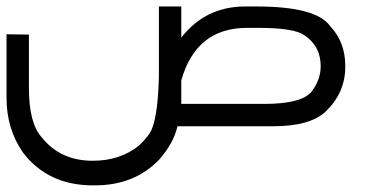

<svg xmlns="http://www.w3.org/2000/svg" viewBox="-20 -386 1124 587"><path d="M534.2 -140.1V-68.4H789.6Q902.3 -68.4 933.1 -106.4Q960.4 -143.1 960.4 -183.1Q960.4 -251 900.4 -284.2Q862.3 -300.8 770.5 -300.8H734.9Q579.6 -300.8 534.2 -140.1ZM522.5 0Q511.2 51.3 466.3 102.5Q390.6 180.7 270.5 180.7H263.7Q127.4 180.7 50.8 81.1Q0 8.8 0 -85.9V-281.2L68.4 -280.3V-117.2Q68.4 -8.8 107.9 34.2Q164.6 105.5 263.7 105.5Q347.2 105.5 404.8 59.1Q439 26.4 445.8 4.4Q463.4 -42.5 465.8 -154.8V-366.2H534.2V-271Q608.4 -366.2 729.5 -366.2H763.7Q947.3 -366.2 989.3 -306.2Q1035.6 -257.3 1035.6 -184.6V-181.6Q1035.6 -102.5 975.6 -44.9Q927.7 0 815.4 0Z"/></svg>

Font: Gasq
Style: Regular
Weight: 400
Designer: Husham Jawad
Version: Version 1.00;December 29, 2020;FontCreator 13.0.0.2683 32-bi